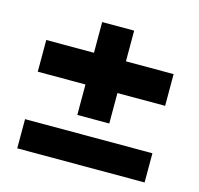

<svg xmlns="http://www.w3.org/2000/svg" viewBox="-85 -639 759 731"><g transform="rotate(15 294.0 -274.0)"><path d="M231 -182V-302H43V-427H231V-548H357V-427H545V-302H357V-182ZM43 0V-115H545V0Z"/></g></svg>

Font: DM Sans Black
Style: Regular
Weight: 900
Designer: Colophon Foundry, Jonny Pinhorn
Foundry: Colophon Foundry
Version: Version 4.004; ttfautohint (v1.8.4.7-5d5b)